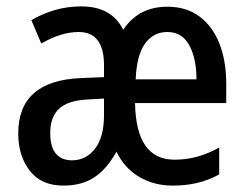

<svg xmlns="http://www.w3.org/2000/svg" viewBox="-20 -570 769 600"><path d="M503 -549Q563 -549 604 -518Q645 -487 666 -433Q687 -379 687 -308V-248H402Q405 -71 525 -71Q563 -71 597 -80.5Q631 -90 665 -109V-25Q632 -7 597 1.5Q562 10 519 10Q462 10 415.5 -17Q369 -44 344 -96Q314 -42 275 -16Q236 10 178 10Q109 10 73 -36.5Q37 -83 37 -153Q37 -318 233 -326L305 -329V-366Q305 -470 226 -470Q198 -470 169 -461Q140 -452 109 -434L78 -507Q110 -526 149.5 -538Q189 -550 234 -550Q329 -550 365 -477Q413 -549 503 -549ZM503 -470Q459 -470 433 -433.5Q407 -397 404 -322H594Q594 -387 571.5 -428.5Q549 -470 503 -470ZM253 -259Q192 -256 164.5 -230Q137 -204 137 -155Q137 -110 155 -89.5Q173 -69 205 -69Q249 -69 277 -105.5Q305 -142 305 -210V-262Z"/></svg>

Font: Noto Sans Telugu Condensed Medium
Style: Regular
Weight: 500
Width: 3
Designer: Jelle Bosma - Monotype Design Team
Foundry: Monotype Imaging Inc.
Version: Version 2.005; ttfautohint (v1.8.4.7-5d5b)